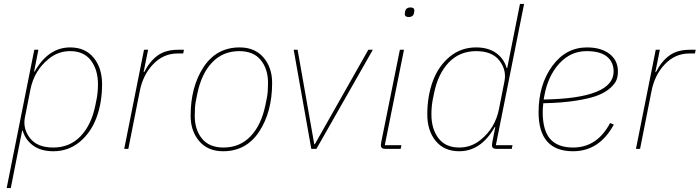

<svg xmlns="http://www.w3.org/2000/svg" viewBox="-20 -760 3571 980"><path d="M14 200 155 -506H176L154 -395H157Q227 -518 338 -518Q415 -518 458 -465.5Q501 -413 501 -330Q501 -236 472.5 -159.5Q444 -83 386.5 -35.5Q329 12 252 12Q190 12 150 -16.5Q110 -45 96 -93H93L35 200ZM252 -7Q336 -7 391.5 -65Q447 -123 467 -224L474 -259Q480 -292 480 -330Q480 -404 444 -451.5Q408 -499 338 -499Q276 -499 228 -459Q154 -399 135 -302L107 -160Q96 -103 133 -55Q170 -7 252 -7Z M635 0H614L715 -506H736L713 -392H716Q744 -447 784.5 -476.5Q825 -506 889 -506H919L915 -487H886Q814 -487 761.5 -432Q709 -377 693 -293Z M1119 12Q1041 12 997 -39.5Q953 -91 953 -169Q953 -317 1019 -417.5Q1085 -518 1203 -518Q1281 -518 1325 -466.5Q1369 -415 1369 -337Q1369 -189 1303 -88.5Q1237 12 1119 12ZM1121 -7Q1204 -7 1259 -64.5Q1314 -122 1335 -225L1343 -265Q1348 -292 1348 -337Q1348 -408 1311 -453.5Q1274 -499 1201 -499Q1118 -499 1063 -441.5Q1008 -384 987 -281L979 -241Q974 -214 974 -169Q974 -98 1011 -52.5Q1048 -7 1121 -7Z M1595 0H1569L1479 -506H1499L1584 -24H1587L1860 -506H1883Z M2066 -673Q2046 -673 2046 -689Q2046 -691 2048 -703Q2053 -722 2075 -722Q2095 -722 2095 -706Q2095 -704 2093 -692Q2088 -673 2066 -673ZM2025 0H1947Q1924 0 1924 -19Q1924 -23 1926 -35L2021 -506H2042L1944 -19H2029Z M2592 0H2514Q2491 0 2491 -19Q2491 -23 2493 -35L2508 -111H2505Q2435 12 2324 12Q2247 12 2204 -40.5Q2161 -93 2161 -176Q2161 -270 2189.5 -346.5Q2218 -423 2275.5 -470.5Q2333 -518 2410 -518Q2472 -518 2512 -489.5Q2552 -461 2566 -413H2569L2634 -740H2655L2511 -19H2596ZM2324 -7Q2386 -7 2434 -47Q2508 -107 2527 -204L2555 -346Q2566 -403 2529 -451Q2492 -499 2410 -499Q2326 -499 2270.5 -441Q2215 -383 2195 -282L2188 -247Q2182 -214 2182 -176Q2182 -102 2218 -54.5Q2254 -7 2324 -7Z M2905 12Q2729 12 2729 -187Q2729 -327 2798.5 -422.5Q2868 -518 2976 -518Q3048 -518 3091 -485Q3134 -452 3134 -395Q3134 -373 3127.5 -354Q3121 -335 3097 -312.5Q3073 -290 3033.5 -274Q2994 -258 2922 -246.5Q2850 -235 2753 -233Q2750 -203 2750 -189Q2750 -94 2788.5 -50.5Q2827 -7 2905 -7Q3028 -7 3094 -132L3113 -124Q3039 12 2905 12ZM2974 -499Q2892 -499 2834 -435Q2776 -371 2758 -269L2755 -252Q3112 -258 3112 -395Q3112 -443 3078 -471Q3044 -499 2974 -499Z M3247 0H3226L3327 -506H3348L3325 -392H3328Q3356 -447 3396.5 -476.5Q3437 -506 3501 -506H3531L3527 -487H3498Q3426 -487 3373.5 -432Q3321 -377 3305 -293Z"/></svg>

Font: IBM Plex Sans Thin
Style: Italic
Weight: 100
Italic angle: -11.31°
Designer: Mike Abbink, Paul van der Laan, Pieter van Rosmalen
Foundry: Bold Monday
Version: Version 3.0